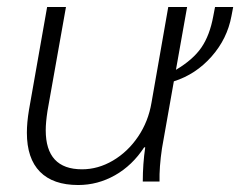

<svg xmlns="http://www.w3.org/2000/svg" viewBox="-20 -520 688 550"><path d="M648 -500 643 -474Q631 -409 586 -358Q541 -307 478 -287L444 -95Q436 -41 437 0H389Q389 -50 396 -98H393Q359 -46 309.5 -18Q260 10 204 10Q132 10 94.5 -28Q57 -66 57 -140Q57 -169 63 -205L115 -500H169L116 -202Q111 -169 111 -147Q111 -35 215 -35Q261 -35 303.5 -60Q346 -85 375.5 -128.5Q405 -172 414 -226L462 -500H516L484 -320Q533 -349 557 -384Q581 -419 591 -474L596 -500Z"/></svg>

Font: Sarabun ExtraLight
Style: Italic
Weight: 275
Italic angle: -10°
Designer: Suppakit Chalermlarp | Katatrad Co.,Ltd.
Foundry: Cadson Demak Co.,Ltd.
Version: Version 1.000; ttfautohint (v1.6)